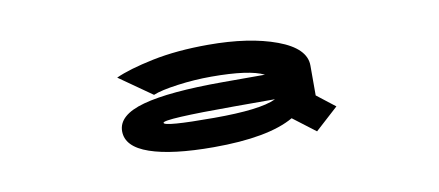

<svg xmlns="http://www.w3.org/2000/svg" viewBox="-38 -818 1127 493"><g transform="rotate(-10 525.0 -572.0)"><path d="M756.5 -438.5 698 -483Q631 -444.5 488.5 -444.5Q380.5 -444.5 322 -464.8Q263.5 -485 263.5 -525.5Q263.5 -567.5 331.8 -586.2Q400 -605 540.5 -605H650Q612 -624 513 -624Q469 -624 425 -618Q381 -612 360.5 -603.5L275 -663.5Q310 -679.5 373.8 -692.8Q437.5 -706 519.5 -706Q626.5 -706 697.8 -679.5Q769 -653 769 -608V-530L816.5 -493ZM502.5 -518.5Q622.5 -518.5 663.5 -538V-538.5H559.5Q372 -538.5 372 -528.5Q372 -518.5 502.5 -518.5Z"/></g></svg>

Font: League Mono Extended ExtraBold
Style: Regular
Weight: 800
Width: 9
Designer: Tyler Finck
Foundry: The League of Moveable Type / Tyler Finck
Version: Version 2.210